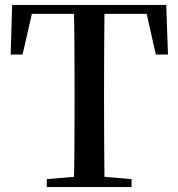

<svg xmlns="http://www.w3.org/2000/svg" viewBox="-20 -755 720 775"><path d="M169 0V-32L323 -45H355L511 -32V0ZM278 0Q280 -85 280.5 -170.5Q281 -256 281 -342V-393Q281 -479 280.5 -564.5Q280 -650 278 -735H402Q401 -651 400.5 -565Q400 -479 400 -393V-343Q400 -257 400.5 -171.5Q401 -86 402 0ZM23 -535 29 -735H651L658 -535H609L564 -735L620 -699H60L117 -735L71 -535Z"/></svg>

Font: Noto Serif TC ExtraLight SemiBold
Style: Regular
Weight: 600
Version: Version 2.003-H1;hotconv 1.1.1;makeotfexe 2.6.0